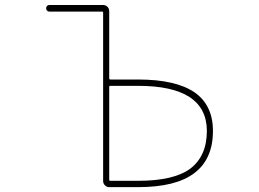

<svg xmlns="http://www.w3.org/2000/svg" viewBox="-20 -773 1040 770"><path d="M418 -22.5Q408.2 -22.5 400.9 -29.8Q393.6 -37.1 393.6 -46.9V-722.7Q393.6 -726.6 389.6 -726.6H177.7Q171.9 -726.6 168.5 -730.5Q165 -734.4 165 -739.7Q165 -745.1 168.5 -749Q171.9 -752.9 177.7 -752.9H393.6Q404.3 -752.9 411.1 -745.6Q418 -738.3 418 -728.5V-459Q418 -454.1 422.9 -454.1H534.2Q685.5 -454.1 760.7 -402.3Q796.9 -377 815.4 -338.4Q834 -299.8 834 -248Q834 -191.4 815.4 -149.4Q796.9 -107.4 759.8 -79.1Q685.5 -22.5 534.2 -22.5ZM418 -51.8Q418 -47.9 422.9 -47.9H534.2Q676.8 -47.9 743.2 -96.7Q809.6 -147.5 809.6 -248Q809.6 -337.9 740.2 -383.8Q670.9 -428.7 534.2 -428.7H422.9Q418 -428.7 418 -424.8Z"/></svg>

Font: Rounded Mgen+ 1mn thin
Style: Regular
Weight: 100
Designer: [Source Han Sans]
Ryoko NISHIZUKA  (kana & ideographs); Paul D. Hunt (Latin, Greek & Cyrillic); Wenlong ZHANG  (bopomofo
Version: Version 1.059.20150602